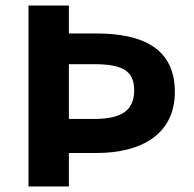

<svg xmlns="http://www.w3.org/2000/svg" viewBox="-20 -674 700 694"><path d="M229 0V-121H329C493 -121 612 -190 612 -342C612 -500 494 -553 329 -553H229V-654H83V0ZM229 -442H319C423 -442 465 -418 465 -348C465 -277 423 -244 319 -244H229Z"/></svg>

Font: Falling Sky
Style: Bd+
Weight: 400
Designer: Paul D. Hunt
Foundry: Adobe Systems Incorporated
Version: Version 1.02